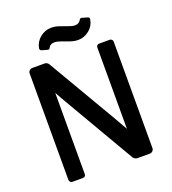

<svg xmlns="http://www.w3.org/2000/svg" viewBox="-157 -1009 1008 1126"><g transform="rotate(-20 346.5 -446.0)"><path d="M100 0Q93 0 87.5 -5.5Q82 -11 82 -19V-682Q82 -693 89.5 -700.5Q97 -708 108 -708H183Q200 -708 209 -694L459 -267L507 -183V-690Q507 -698 512 -703Q517 -708 525 -708H590Q598 -708 603.5 -703Q609 -698 609 -690V-26Q609 -15 601.5 -7.5Q594 0 582 0H507Q490 0 480 -15L224 -454L184 -524V-19Q184 0 165 0ZM418 -770Q394 -770 368 -779Q342 -788 319.5 -796.5Q297 -805 281 -805Q253 -805 244 -785Q240 -774 229 -777L194 -787Q183 -790 184 -803Q192 -843 223 -867.5Q254 -892 292 -892Q316 -892 342 -883Q368 -874 390.5 -865.5Q413 -857 429 -857Q455 -857 465 -877Q471 -888 481 -885L515 -875Q527 -872 524 -858Q517 -819 486 -794.5Q455 -770 418 -770Z"/></g></svg>

Font: Miriam Libre SemiBold
Style: Regular
Weight: 600
Version: Version 2.000